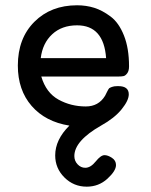

<svg xmlns="http://www.w3.org/2000/svg" viewBox="-20 -470 565 720"><path d="M46.9 -224.1Q46.9 -326.2 108.9 -388.2Q170.9 -450.2 269 -450.2Q303.2 -450.2 333.5 -440.7Q363.8 -431.2 394.8 -408Q425.8 -384.8 444.8 -336.9Q463.9 -289.1 463.9 -221.2Q463.9 -204.1 457 -195.1Q450.2 -186 443.1 -184.6Q436 -183.1 425.8 -183.1H134.8Q152.8 -122.1 199.5 -96.4Q246.1 -70.8 301.8 -70.8Q349.6 -70.8 374 -110.8Q376 -114.7 381.6 -126Q387.2 -137.2 389.6 -139.2Q392.1 -141.1 399.7 -144Q407.2 -147 419.9 -147H423.8Q462.9 -147 462.9 -116.2Q462.9 -93.3 436 -60.1Q409.2 -26.9 358.9 1Q258.8 58.1 258.8 115.2Q258.8 133.3 271 146.2Q283.2 159.2 299.8 159.2Q319.8 159.2 338.9 135.5Q357.9 111.8 372.1 111.8Q384.3 111.8 399.7 121.8Q415 131.8 415 148.9Q415 170.9 382.6 200.4Q350.1 230 305.2 230Q256.3 230 221.7 195.6Q187 161.1 187 112.8Q187 53.7 240.2 1Q150.4 -13.2 98.6 -72.8Q46.9 -132.3 46.9 -224.1ZM132.8 -252H377.9Q369.1 -375 269 -375Q211.9 -375 175.8 -341.6Q139.6 -308.1 132.8 -252Z"/></svg>

Font: CMU Typewriter Text
Style: Bold
Weight: 700
Version: Version 0.7.0